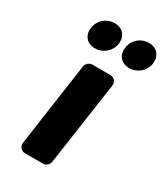

<svg xmlns="http://www.w3.org/2000/svg" viewBox="-191 -853 813 937"><g transform="rotate(30 216.0 -384.5)"><path d="M171 -769C126 -769 88 -737 82 -691C75 -646 103 -614 148 -614C193 -614 231 -646 238 -691C244 -737 216 -769 171 -769ZM364 -769C319 -769 281 -737 275 -691C268 -646 296 -614 341 -614C386 -614 424 -646 431 -691C437 -737 409 -769 364 -769ZM245 -30 313 -499C316 -521 300 -539 278 -539H177C160 -539 145 -525 142 -509L75 -40C72 -18 87 0 109 0H211C227 0 243 -14 245 -30Z"/></g></svg>

Font: Trueno
Style: RoundBdIt
Weight: 700
Designer: Julieta Ulanovsky, Jasper
Foundry: Julieta Ulanovsky, Cannot Into Space Fonts
Version: Version 3.001